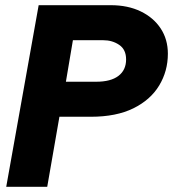

<svg xmlns="http://www.w3.org/2000/svg" viewBox="-20 -720 667 740"><path d="M4 0 129 -700H407Q473 -700 522.5 -676Q572 -652 599.5 -610Q627 -568 627 -513Q627 -446 593.5 -390.5Q560 -335 494 -302.5Q428 -270 330 -270H209L162 0ZM234 -405H351Q407 -405 436.5 -427.5Q466 -450 466 -491Q466 -529 439.5 -547Q413 -565 378 -565H261Z"/></svg>

Font: Rethink Sans ExtraBold
Style: Italic
Weight: 800
Italic angle: -10°
Designer: The Rethink Sans project authors (Hans Thiessen). DM Sans designed by Colophon Foundry.
Foundry: Rethink Communications LLC
Version: Version 1.001